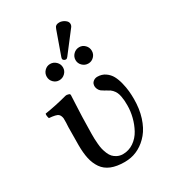

<svg xmlns="http://www.w3.org/2000/svg" viewBox="-192 -883 885 992"><g transform="rotate(-30 250.0 -387.0)"><path d="M459 -249Q459 -189.5 443.4 -140.9Q427.7 -92.3 401.6 -61Q375.5 -29.8 343 -12Q310.5 5.9 274.9 8.8Q269 9.8 255.9 9.8Q208.5 9.8 176 -3.4Q143.6 -16.6 125.2 -43.2Q106.9 -69.8 99.4 -104Q91.8 -138.2 91.8 -185.1Q91.8 -257.8 92.8 -293Q94.2 -306.2 94.2 -317.9V-344.2Q91.3 -362.3 82 -370.1Q71.3 -379.4 28.8 -382.8Q22.9 -400.4 25.9 -411.1Q92.8 -421.4 161.1 -439.9Q170.9 -441.4 174.8 -439Q187 -437.5 187 -429.2Q186 -421.4 186 -407.2Q186 -402.3 184.3 -370.4Q182.6 -338.4 182.1 -320.8Q182.1 -316.9 181.6 -308.8Q181.2 -300.8 181.2 -296.9Q180.7 -281.7 180.2 -250.2Q179.7 -218.8 179.2 -203.1Q179.2 -185.1 179.4 -173.6Q179.7 -162.1 181.4 -142.1Q183.1 -122.1 186.3 -108.9Q189.5 -95.7 196 -79.8Q202.6 -64 211.7 -54.2Q220.7 -44.4 234.9 -37.4Q249 -30.3 267.1 -29.8Q303.2 -29.8 332.3 -49.8Q361.3 -69.8 378.4 -101.3Q395.5 -132.8 404.3 -168Q413.1 -203.1 413.1 -236.8Q413.1 -252.9 412.4 -264.6Q411.6 -276.4 408.9 -291.3Q406.2 -306.2 401.1 -316.9Q396 -327.6 386.5 -337.9Q377 -348.1 363.8 -354Q356.9 -358.9 350.1 -361.8Q344.7 -364.7 331.1 -374Q314.9 -388.7 314.9 -411.1L315.9 -412.1Q315.9 -424.8 326.7 -433.8Q337.4 -442.9 352.1 -442.9Q378.4 -442.9 398.7 -429Q418.9 -415 429.9 -394.8Q440.9 -374.5 447.8 -346.7Q454.6 -318.8 456.8 -295.9Q459 -272.9 459 -249ZM321.8 -784.2Q337.9 -784.2 353.5 -773.7Q369.1 -763.2 369.1 -749Q369.1 -738.8 362.8 -731L269 -608.9Q263.2 -601.1 256.8 -601.1Q251 -601.1 245.6 -605Q240.2 -608.9 240.2 -613.8Q240.2 -618.2 242.2 -624L291 -761.2Q291.5 -762.2 292.5 -764.6Q293.5 -767.1 293.9 -768.1Q299.3 -784.2 321.8 -784.2ZM173.8 -622.1Q193.8 -622.1 208.5 -607.7Q223.1 -593.3 223.1 -573.2Q223.1 -553.2 208.5 -539.1Q193.8 -524.9 173.8 -524.9Q154.3 -524.9 140.1 -539.1Q126 -553.2 126 -573.2Q126 -593.3 140.1 -607.7Q154.3 -622.1 173.8 -622.1ZM347.2 -622.1Q366.7 -622.1 380.9 -607.7Q395 -593.3 395 -573.2Q395 -553.2 380.9 -539.1Q366.7 -524.9 347.2 -524.9Q327.1 -524.9 312.5 -539.1Q297.9 -553.2 297.9 -573.2Q297.9 -593.3 312.5 -607.7Q327.1 -622.1 347.2 -622.1Z"/></g></svg>

Font: Common Serif News
Style: Regular
Weight: 450
Designer: Philipp H. Poll, Khaled Hosny
Foundry: Stefan Peev, Context Ltd.
Version: Version 1.026